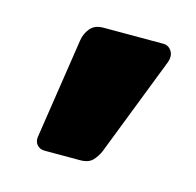

<svg xmlns="http://www.w3.org/2000/svg" viewBox="-53 -655 369 361"><g transform="rotate(15 132.0 -475.0)"><path d="M61 -349Q52 -349 46.5 -355Q41 -361 42 -370L72 -567Q74 -580 82.5 -590.5Q91 -601 108 -601H225Q233 -601 238.5 -595Q244 -589 244 -581Q244 -575 242 -570L167 -377Q163 -367 155 -358Q147 -349 130 -349Z"/></g></svg>

Font: Rubik
Style: Bold
Weight: 700
Designer: Hubert and Fischer
Foundry: Hubert and Fischer
Version: Version 2.300;gftools[0.9.30]